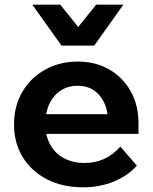

<svg xmlns="http://www.w3.org/2000/svg" viewBox="-20 -781 650 817"><path d="M492.1 -157.1 562.4 -76.3Q524 -33.1 464.5 -8.5Q404.9 16 333.3 16Q246.1 16 180 -18Q113.9 -52 76.8 -112.2Q39.7 -172.4 39.7 -250.9Q39.7 -329.9 75.3 -390.5Q110.9 -451 172.7 -485Q234.4 -519 311.3 -519Q386.3 -519 444.6 -485.5Q502.8 -452 536 -393.1Q569.3 -334.2 569.3 -256.3V-250.3H439.5V-263.7Q439.5 -310.1 423.4 -344.1Q407.4 -378.1 378.6 -397.1Q349.9 -416.1 310.7 -416.1Q270.1 -416.1 239.2 -396.3Q208.2 -376.5 190.7 -340.5Q173.2 -304.4 173.2 -253.7Q173.2 -201.2 194.6 -163.8Q215.9 -126.5 253.6 -107Q291.3 -87.5 340.4 -87.5Q430.3 -87.5 492.1 -157.1ZM569.3 -211.5H125.5V-295H552.7L569.3 -255.7ZM117.6 -761H236.5L363.6 -603H262L389.1 -761H504.9L380.9 -587H241.6Z"/></svg>

Font: Wix Madefor Display
Style: Regular
Weight: 400
Designer: Dalton Maag Ltd
Foundry: Dalton Maag Ltd
Version: Version 3.100